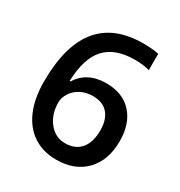

<svg xmlns="http://www.w3.org/2000/svg" viewBox="-172 -844 916 975"><g transform="rotate(30 285.5 -356.5)"><path d="M45.9 -304.2Q45.9 -723.1 387.2 -723.1Q440.9 -723.1 478 -714.8V-619.1Q440.9 -629.9 392.1 -629.9Q277.3 -629.9 219.7 -568.4Q162.1 -506.8 157.2 -371.1H163.1Q186 -410.6 227.5 -432.4Q269 -454.1 325.2 -454.1Q422.4 -454.1 476.6 -394.5Q530.8 -335 530.8 -232.9Q530.8 -120.6 468 -55.4Q405.3 9.8 296.9 9.8Q220.2 9.8 163.6 -27.1Q106.9 -64 76.4 -134.5Q45.9 -205.1 45.9 -304.2ZM294.9 -85Q354 -85 386 -123Q418 -161.1 418 -231.9Q418 -293.5 387.9 -328.6Q357.9 -363.8 297.9 -363.8Q260.7 -363.8 229.5 -347.9Q198.2 -332 180.2 -304.4Q162.1 -276.9 162.1 -248Q162.1 -179.2 199.5 -132.1Q236.8 -85 294.9 -85Z"/></g></svg>

Font: Open Sans Semibold
Style: Regular
Weight: 600
Foundry: Ascender Corporation
Version: Version 1.10